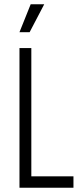

<svg xmlns="http://www.w3.org/2000/svg" viewBox="-20 -887 376 907"><path d="M72 0V-660H128V0ZM106 0V-54H327V0ZM120 -735H72L125 -867H189Z"/></svg>

Font: Bricolage Grotesque 24pt Condensed ExtraLight
Style: Regular
Weight: 250
Width: 3
Designer: Mathieu Triay
Foundry: Atelier Triay
Version: Version 1.001;gftools[0.9.33.dev8+g029e19f]